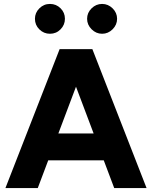

<svg xmlns="http://www.w3.org/2000/svg" viewBox="-20 -957 773 977"><path d="M294.6 -707H450L725.8 0H561.2ZM283.4 -707H438.8L172.2 0H7.6ZM137.6 -277.8H596.8V-141H137.6ZM423.2 -861.4Q423.2 -892 445.9 -914.5Q468.7 -937 499.6 -937Q530.2 -937 553 -914.5Q575.8 -892 575.8 -861.4Q575.8 -830.8 553 -808Q530.2 -785.2 499.6 -785.2Q469 -785.2 446.1 -808Q423.2 -830.8 423.2 -861.4ZM157.8 -861.4Q157.8 -892 180.3 -914.5Q202.8 -937 234.3 -937Q265.9 -937 288.1 -914.9Q310.4 -892.8 310.4 -861.4Q310.4 -830.2 288.1 -807.7Q265.9 -785.2 234.3 -785.2Q202.8 -785.2 180.3 -807.5Q157.8 -829.8 157.8 -861.4Z"/></svg>

Font: 寒蝉端黑体 Light
Style: Regular
Weight: 300
Designer: ChillDuanSans {Warren2060}; 
Source Han Sans {Ryoko NISHIZUKA 西塚涼子 (kana, bopomofo & ideographs); Paul D. Hunt (Latin, G
Foundry: ChillType&Adobe
Version: Version 1.300;Glyphs 3.3 (3306)